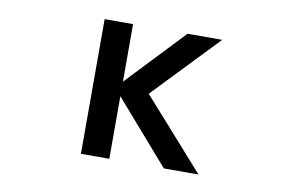

<svg xmlns="http://www.w3.org/2000/svg" viewBox="-61 -628 1122 735"><g transform="rotate(10 500.0 -260.5)"><path d="M401.4 -298.8 613.3 -522.5H748L506.8 -270.5L748 1H613.3L401.4 -242.2V1H291V-522.5H401.4Z"/></g></svg>

Font: Gen Shin Gothic Monospace Medium
Style: Regular
Weight: 500
Designer: [Source Han Sans]
Ryoko NISHIZUKA  (kana & ideographs); Paul D. Hunt (Latin, Greek & Cyrillic); Wenlong ZHANG  (bopomofo
Version: Version 1.002.20150607